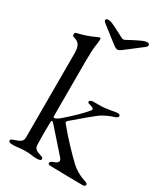

<svg xmlns="http://www.w3.org/2000/svg" viewBox="-198 -900 874 996"><g transform="rotate(30 239.5 -402.0)"><path d="M19 0ZM19 -8Q19 -14 23.5 -16.5Q28 -19 33.5 -21Q39 -23 42 -24Q62 -30 73.5 -38.5Q85 -47 85 -65V-566Q85 -601 75 -617Q65 -633 40 -639Q31 -641 31 -652Q31 -662 39 -664Q73 -672 95.5 -680Q118 -688 149 -702Q155 -705 158 -705Q164 -705 164 -696Q164 -689 159.5 -655.5Q155 -622 155 -562V-234Q155 -225 160 -225Q173 -225 196 -245Q264 -304 302 -348Q311 -358 311 -363Q311 -372 285 -378Q278 -380 275.5 -382Q273 -384 273 -388Q273 -393 279 -396.5Q285 -400 295 -400H344Q358 -400 400 -407Q423 -412 435 -412Q449 -412 449 -402Q449 -391 424 -384Q396 -376 358 -353Q349 -347 308.5 -313.5Q268 -280 230 -247Q224 -241 224 -237Q224 -233 227 -230Q261 -188 306.5 -140Q352 -92 374 -72Q389 -57 410.5 -44.5Q432 -32 449 -26Q453 -25 461.5 -22Q470 -19 474.5 -16Q479 -13 479 -8Q479 3 459 3L378 2Q310 0 272 0Q254 0 254 -9Q254 -19 271 -25Q284 -29 291 -34.5Q298 -40 298 -48Q298 -53 291 -62L170 -199Q164 -206 160 -206Q155 -206 155 -199Q154 -180 154 -135Q154 -88 155 -65Q155 -46 164 -37.5Q173 -29 190 -24Q193 -23 199.5 -21Q206 -19 209.5 -16Q213 -13 213 -8Q213 -2 205 0.5Q197 3 190 3Q165 3 153 0Q137 -2 120 -2Q103 -2 83 0Q68 3 42 3Q19 3 19 -8ZM229 -718 143 -785Q136 -791 136 -797Q136 -802 140 -804.5Q144 -807 151 -807Q161 -807 176.5 -800.5Q192 -794 224 -777L257 -760Q263 -757 267 -757Q271 -757 277 -760L309 -777Q344 -795 358.5 -801Q373 -807 383 -807Q390 -807 393.5 -804Q397 -801 397 -796Q397 -789 391 -784L305 -718Q302 -716 289 -706Q276 -696 267 -696Q258 -696 245 -706Q232 -716 229 -718Z"/></g></svg>

Font: EB Garamond
Style: Regular
Weight: 400
Designer: Georg Duffner and Octavio Pardo
Foundry: Georg Duffner
Version: Version 1.000; ttfautohint (v1.6)